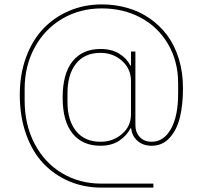

<svg xmlns="http://www.w3.org/2000/svg" viewBox="-20 -730 920 871"><path d="M439.9 121.1Q362.3 121.1 295.2 93Q228 64.9 177.7 12.5Q127.4 -40 98.6 -120.6Q69.8 -201.2 69.8 -299.8Q69.8 -393.1 98.4 -470.7Q127 -548.3 176.8 -600.3Q226.6 -652.3 294.7 -681.2Q362.8 -710 441.9 -710Q502.4 -710 557.4 -694.3Q612.3 -678.7 658.4 -647Q704.6 -615.2 738.3 -570.3Q772 -525.4 791 -463.9Q810.1 -402.3 810.1 -330.1Q810.1 -254.4 796.1 -197.5Q782.2 -140.6 749.5 -104.7Q716.8 -68.8 668 -68.8Q629.4 -68.8 604.2 -90.6Q579.1 -112.3 575.2 -147.9H571.8Q555.2 -114.7 520.8 -91.8Q486.3 -68.8 436 -68.8Q354 -68.8 309.1 -124.3Q264.2 -179.7 264.2 -287.1Q264.2 -396 309.1 -451.9Q354 -507.8 436 -507.8Q486.8 -507.8 521.2 -486.3Q555.7 -464.8 570.8 -433.1H574.2V-496.1H594.2V-163.1Q594.2 -129.4 614.3 -108.2Q634.3 -86.9 668 -86.9Q722.7 -86.9 755.4 -145Q788.1 -203.1 788.1 -305.2V-352.1Q788.1 -452.1 742.2 -530.3Q696.3 -608.4 617.7 -650.1Q539.1 -691.9 441.9 -691.9Q342.8 -691.9 262.9 -645.3Q183.1 -598.6 137.5 -514.9Q91.8 -431.2 91.8 -326.2V-273.9Q91.8 -164.1 137 -77.9Q182.1 8.3 261.5 55.7Q340.8 103 439.9 103H675.8V121.1ZM436 -86.9Q492.7 -86.9 533.4 -122.1Q574.2 -157.2 574.2 -211.9V-361.8Q574.2 -418 533.4 -454.1Q492.7 -490.2 436 -490.2Q363.8 -490.2 325 -441.4Q286.1 -392.6 286.1 -306.2V-268.1Q286.1 -183.6 325.2 -135.3Q364.3 -86.9 436 -86.9Z"/></svg>

Font: Anuphan Thin
Style: Regular
Weight: 250
Designer: Mike Abbink, Paul van der Laan, Pieter van Rosmalen, Mint Tantisuwanna
Foundry: Bold Monday; Cadson Demak
Version: Version 3.002;hotconv 1.0.109;makeotfexe 2.5.65596